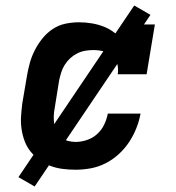

<svg xmlns="http://www.w3.org/2000/svg" viewBox="-20 -609 640 698"><path d="M255 8Q231 8 207.5 5Q184 2 163 -6Q142 -14 124 -27Q106 -40 92 -57Q78 -74 70 -95Q62 -116 58.5 -139Q55 -162 56.5 -185.5Q58 -209 61 -233L78 -333Q82 -357 88.5 -380.5Q95 -404 106.5 -426.5Q118 -449 134.5 -469.5Q151 -490 172.5 -504Q194 -518 218.5 -523Q243 -528 267 -528Q291 -528 314.5 -524Q338 -520 359 -511.5Q380 -503 397.5 -489Q415 -475 427 -456L438 -520H543L513 -339H408Q411 -358 406.5 -376.5Q402 -395 388.5 -406.5Q375 -418 356.5 -422.5Q338 -427 320 -427Q305 -427 290 -424.5Q275 -422 261 -415Q247 -408 235.5 -397.5Q224 -387 215.5 -373.5Q207 -360 202.5 -345.5Q198 -331 195 -317L179 -217Q176 -202 175.5 -187Q175 -172 177 -158Q179 -144 185.5 -131.5Q192 -119 202 -110Q212 -101 226 -97Q240 -93 255 -93Q275 -93 296 -100Q317 -107 333 -121.5Q349 -136 358.5 -155.5Q368 -175 372 -196H491Q486 -169 475.5 -142.5Q465 -116 449 -92Q433 -68 411 -48Q389 -28 363 -15Q337 -2 309.5 3Q282 8 255 8ZM106 69 47 35 468 -589 527 -555Z"/></svg>

Font: Iosevka Etoile Oblique
Style: Bold
Weight: 700
Italic angle: -9°
Designer: Belleve Invis
Foundry: Belleve Invis
Version: Version 15.5.2; ttfautohint (v1.8.4)